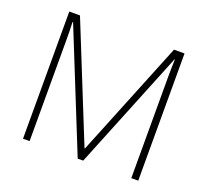

<svg xmlns="http://www.w3.org/2000/svg" viewBox="-122 -864 1095 1013"><g transform="rotate(20 425.5 -357.0)"><path d="M409 0 140 -668H137Q138 -642 138.5 -617Q139 -592 139 -563V0H102V-714H162L424 -64H427L690 -714H749V0H710V-569Q710 -591 710.5 -616Q711 -641 712 -667H710L440 0Z"/></g></svg>

Font: Noto Sans Arabic UI XLt
Style: Regular
Weight: 200
Designer: Monotype Design Team, Nadine Chahine and Nizar Qandah
Foundry: Monotype Imaging Inc.
Version: Version 2.010; ttfautohint (v1.8.4.7-5d5b)